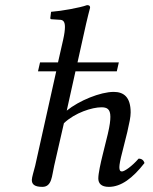

<svg xmlns="http://www.w3.org/2000/svg" viewBox="-20 -718 597 748"><path d="M443 -475H282L306 -583C320 -648 331 -688 331 -688C331 -695 328 -698 319 -698C292 -688 220 -675 179 -672L176 -648C176 -645 177 -643 181 -643L212 -641C225 -641 233 -635 233 -613C233 -602 231 -585 226 -563L206 -475H136L128 -440H199L117 -72C112 -52 104 -27 104 -17C104 -1 113 10 145 10C183 10 182 -34 191 -72L229 -238C272 -279 339 -300 375 -300C396 -300 410 -294 410 -263C410 -249 408 -230 400 -196L380 -115C372 -83 363 -42 363 -23C363 -4 374 10 404 10C452 10 497 -24 543 -83C540 -92 534 -100 520 -100C494 -70 465 -50 455 -50C448 -50 445 -55 445 -67C445 -76 449 -98 456 -124L476 -204C484 -239 489 -262 489 -280C489 -340 462 -360 423 -360C371 -360 288 -326 240 -287L274 -440H435Z"/></svg>

Font: Libertinus Serif
Style: Italic
Weight: 400
Italic angle: -12°
Designer: Philipp H. Poll, Khaled Hosny
Foundry: Caleb Maclennan
Version: Version 7.050;RELEASE